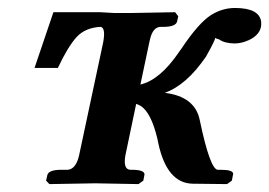

<svg xmlns="http://www.w3.org/2000/svg" viewBox="-20 -465 681 486"><path d="M297.4 -71.8Q291 -35.6 310.5 -35.2H318.4Q346.7 -34.2 345.7 -22.9L342.8 -7.8L330.6 1Q329.6 1 221.2 -1Q221.2 -1 105 1L96.7 -7.8L100.1 -22.9Q104.5 -34.7 132.3 -35.2H151.4Q172.4 -37.1 180.2 -71.8L241.2 -357.9Q248 -395 234.4 -397Q195.8 -395 173.8 -371.1Q151.4 -346.2 126.5 -293H67.4L115.2 -434.1H233.4L269 -432.1H293.9H313L423.3 -434.1L431.2 -423.8L428.2 -410.2Q424.3 -397.5 395.5 -397H387.2Q367.2 -397 359.9 -366.2Q358.9 -362.8 358.4 -359.9L335.4 -251Q385.3 -262.7 433.6 -334Q437 -338.9 439.9 -342.8Q482.9 -407.2 514.6 -427.2Q543 -444.8 574.7 -444.8Q636.7 -444.8 641.1 -409.7Q641.6 -403.3 640.6 -397Q635.3 -372.1 601.1 -359.9Q586.9 -355 573.2 -355Q548.3 -355.5 534.7 -365.2Q532.2 -366.2 528.3 -367.2Q524.9 -368.7 524.4 -369.1Q526.4 -366.2 501.5 -321.8Q452.1 -249.5 397 -230Q474.1 -220.7 485.8 -160.2Q511.7 -36.6 531.2 -35.2H539.6Q569.8 -35.2 570.3 -24.9Q570.3 -23.4 569.8 -22.9L566.9 -7.8L554.7 1L467.8 0Q402.8 -1 380.9 -101.6Q379.4 -107.4 378.4 -113.8Q362.3 -181.2 335.4 -197.3Q330.1 -200.2 324.7 -202.1Z"/></svg>

Font: Linux Libertine Slanted O
Style: Bold Slanted
Weight: 700
Designer: Philipp H. Poll
Foundry: Philipp H. Poll
Version: Version 5.0.0